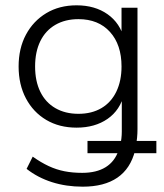

<svg xmlns="http://www.w3.org/2000/svg" viewBox="-20 -514 618 722"><path d="M291 188Q229 188 175.5 171Q122 154 80 121L103 75Q134 97 163 110.5Q192 124 222.5 130Q253 136 289 136Q343 136 377.5 114.5Q412 93 426 51L439 62H309V16H439L433 31Q435 19 436.5 6.5Q438 -6 438 -19V-161H447Q432 -100 384.5 -67Q337 -34 268 -34Q203 -34 154 -63Q105 -92 77.5 -144Q50 -196 50 -264Q50 -332 77.5 -383.5Q105 -435 154 -464.5Q203 -494 268 -494Q337 -494 384.5 -460.5Q432 -427 447 -367H437V-485H497V-28Q497 -12 495.5 3.5Q494 19 492 32L488 16H568V62H467L488 52Q471 120 421.5 154Q372 188 291 188ZM275 -86Q325 -86 361.5 -107.5Q398 -129 417.5 -169.5Q437 -210 437 -264Q437 -346 393.5 -394Q350 -442 275 -442Q225 -442 188 -420.5Q151 -399 131.5 -359Q112 -319 112 -264Q112 -209 131.5 -169Q151 -129 188 -107.5Q225 -86 275 -86Z"/></svg>

Font: Nunito Sans 12pt ExtraLight 12pt Light
Style: Regular
Weight: 300
Version: Version 3.101;gftools[0.9.27]